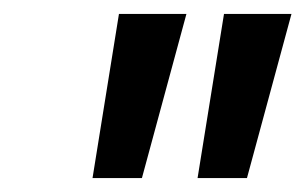

<svg xmlns="http://www.w3.org/2000/svg" viewBox="-20 -723 439 276"><path d="M113 -467 151 -703H248L184 -467ZM264 -467 302 -703H399L335 -467Z"/></svg>

Font: Red Hat Display Medium
Style: Italic
Weight: 500
Italic angle: -12°
Designer: Pentagram / MCKL
Foundry: Pentagram / MCKL
Version: Version 1.003; Red Hat Display Medium Italic